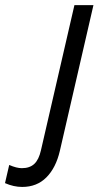

<svg xmlns="http://www.w3.org/2000/svg" viewBox="-116 -470 390 759"><path d="M-96.2 253.9 -79.6 182.1Q-50.3 194.8 -29.8 194.8Q1.5 194.8 19.5 178Q37.6 161.1 45.9 124L178.2 -449.7H253.4L120.6 126.5Q105 193.4 67.4 231.2Q29.8 269 -28.3 269Q-62 269 -96.2 253.9Z"/></svg>

Font: Glacial Indifference
Style: Italic
Weight: 400
Designer: Alfredo Marco Pradil
Foundry: Alfredo Marco Pradil
Version: Version 1.312